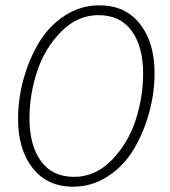

<svg xmlns="http://www.w3.org/2000/svg" viewBox="-20 -691 640 723"><path d="M255 12Q158 12 103 -58Q48 -128 48 -243Q48 -319 69 -394.5Q90 -470 127.5 -532Q165 -594 224.5 -632.5Q284 -671 354 -671Q452 -671 507 -601Q562 -531 562 -416Q562 -340 541 -264.5Q520 -189 482.5 -127Q445 -65 385.5 -26.5Q326 12 255 12ZM259 -25Q338 -25 399.5 -87Q461 -149 490 -236.5Q519 -324 519 -414Q519 -515 476 -574.5Q433 -634 351 -634Q272 -634 210.5 -572Q149 -510 120 -422.5Q91 -335 91 -245Q91 -144 134 -84.5Q177 -25 259 -25Z"/></svg>

Font: TypoPRO Source Code Pro
Style: Italic
Weight: 300
Italic angle: -11°
Monospace: yes
Designer: Paul D. Hunt, Teo Tuominen
Foundry: Adobe Systems Incorporated
Version: Version 1.030;PS 1.0;hotconv 1.0.84;makeotf.lib2.5.63406